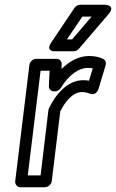

<svg xmlns="http://www.w3.org/2000/svg" viewBox="-20 -764 489 809"><path d="M97 -25 151 -466H189L186 -402C185 -389 195 -379 208 -379H212C222 -379 231 -385 236 -393C272 -452 315 -478 349 -478C358 -478 366 -477 371 -476L355 -424C345 -426 339 -426 329 -426C280 -426 226 -389 187 -309C186 -306 184 -302 184 -300L151 -25ZM44 0C43 11 51 25 66 25H169C180 25 196 15 198 0L234 -295C267 -360 302 -376 323 -376C339 -376 346 -374 360 -369C381 -362 392 -379 395 -389L425 -489C428 -499 425 -510 416 -515C399 -524 380 -528 355 -528C314 -528 274 -508 239 -473L240 -493C241 -506 231 -516 218 -516H132C121 -516 106 -506 104 -491ZM366 -694 284 -598H262L327 -694ZM437 -704C471 -744 421 -744 421 -744H318C310 -744 300 -739 294 -731L196 -585C169 -544 214 -548 214 -548H290C297 -548 306 -551 312 -558Z"/></svg>

Font: Falling Sky
Style: CondOuObl
Weight: 400
Designer: Paul D. Hunt
Foundry: Adobe Systems Incorporated
Version: Version 1.02